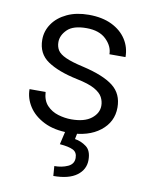

<svg xmlns="http://www.w3.org/2000/svg" viewBox="-85 -600 682 879"><g transform="rotate(10 256.0 -160.5)"><path d="M384.8 -137.7Q384.8 -158.2 375 -177Q365.2 -195.8 337.2 -211.7Q309.1 -227.5 253.4 -238.8Q165 -257.3 115.5 -290.8Q65.9 -324.2 65.9 -389.2Q65.9 -429.7 89.4 -463.6Q112.8 -497.6 155.8 -517.8Q198.7 -538.1 256.8 -538.1Q319.3 -538.1 363.5 -516.6Q407.7 -495.1 431.4 -458.5Q455.1 -421.9 455.1 -376.5H380.4Q380.4 -413.6 348.4 -444.8Q316.4 -476.1 256.8 -476.1Q194.8 -476.1 167.7 -449.2Q140.6 -422.4 140.6 -391.1Q140.6 -369.6 150.6 -353.5Q160.6 -337.4 189 -324.5Q217.3 -311.5 272 -299.3Q368.7 -276.9 413.8 -241.5Q459 -206.1 459 -142.6Q459 -75.2 404.5 -32.7Q350.1 9.8 259.8 9.8Q191.4 9.8 144 -13.9Q96.7 -37.6 72.3 -75.4Q47.9 -113.3 47.9 -155.8H122.6Q125 -116.2 146.2 -93.8Q167.5 -71.3 198.2 -62Q229 -52.7 259.8 -52.7Q320.8 -52.7 352.8 -77.9Q384.8 -103 384.8 -137.7ZM243.2 4.4H298.3L292.5 33.2Q321.8 37.6 345.9 55.7Q370.1 73.7 370.1 117.2Q370.1 161.6 332.8 189.2Q295.4 216.8 224.1 216.8L220.7 171.4Q255.9 171.4 283.2 158.9Q310.5 146.5 310.5 118.2Q310.5 91.8 290.5 81.8Q270.5 71.8 228.5 68.4Z"/></g></svg>

Font: Vazirmatn RD UI Light
Style: Regular
Weight: 300
Designer: Saber Rastikerdar
Foundry: Saber Rastikerdar
Version: Version 33.003